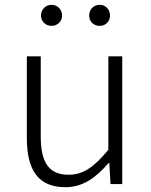

<svg xmlns="http://www.w3.org/2000/svg" viewBox="-20 -768 630 801"><path d="M253 13C327 13 381 -28 433 -88H436L441 0H490V-533H432V-143C372 -71 328 -39 266 -39C184 -39 150 -90 150 -199V-533H92V-192C92 -55 142 13 253 13ZM195 -660C220 -660 239 -679 239 -703C239 -728 220 -748 195 -748C170 -748 151 -728 151 -703C151 -679 170 -660 195 -660ZM396 -660C421 -660 439 -679 439 -703C439 -728 421 -748 396 -748C370 -748 352 -728 352 -703C352 -679 370 -660 396 -660Z"/></svg>

Font: Noto Sans JP Light
Style: Regular
Weight: 300
Designer: Ryoko NISHIZUKA (kana & ideographs); Paul D. Hunt (Latin, Greek & Cyrillic); Wenlong ZHANG (bopomofo); Sandoll Communica
Foundry: Adobe Systems Incorporated
Version: Version 1.004;PS 1.004;hotconv 1.0.82;makeotf.lib2.5.63406